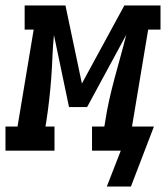

<svg xmlns="http://www.w3.org/2000/svg" viewBox="-65 -550 606 701"><path d="M413 131H325L376 0H271V-88H316L319 -106Q325 -146 334 -186Q343 -226 353.5 -265Q364 -304 375 -343.5Q386 -383 396 -423L253 -159H187L132 -422Q128 -383 126.5 -343.5Q125 -304 122 -264Q119 -224 114.5 -184.5Q110 -145 104 -106L101 -88H134V0H-45V-88H-1L58 -442H25V-530H174L234 -245L389 -530H521V-442H476L417 -88H497Z"/></svg>

Font: Iosevka Slab Semibold Oblique
Style: Regular
Weight: 600
Italic angle: -9°
Monospace: yes
Designer: Belleve Invis
Foundry: Belleve Invis
Version: Version 11.1.1; ttfautohint (v1.8.3)